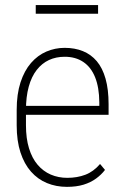

<svg xmlns="http://www.w3.org/2000/svg" viewBox="-20 -727 494 758"><path d="M244.1 10.7Q201.7 10.7 165.5 -4.2Q129.4 -19 102.5 -49.3Q75.7 -79.6 60.8 -125.2Q45.9 -170.9 45.9 -232.4V-292.5Q45.9 -355.5 61 -401.9Q76.2 -448.2 102.5 -478.5Q128.9 -508.8 163.1 -523.4Q197.3 -538.1 235.4 -538.1Q275.4 -538.1 307.4 -525.1Q339.4 -512.2 362.1 -485.4Q384.8 -458.5 396.7 -416.3Q408.7 -374 408.7 -315.4V-273.9H68.8V-309.1H372.1V-323.2Q371.6 -381.8 355.5 -421.9Q339.4 -461.9 308.8 -482.4Q278.3 -502.9 235.4 -502.9Q201.2 -502.9 173.3 -490Q145.5 -477.1 125 -450.9Q104.5 -424.8 93.5 -385Q82.5 -345.2 82.5 -292.5V-232.4Q82.5 -180.7 94.5 -141.6Q106.4 -102.5 128.4 -76.7Q150.4 -50.8 180.4 -37.8Q210.4 -24.9 245.6 -24.9Q284.7 -24.9 316.9 -37.1Q349.1 -49.3 375 -79.6L394.5 -56.2Q380.4 -37.6 359.4 -22.2Q338.4 -6.8 310.1 2Q281.7 10.7 244.1 10.7ZM367.2 -707V-672.9H121.1V-707Z"/></svg>

Font: Roboto Condensed ExtraLight
Style: Regular
Weight: 250
Designer: Christian Robertson
Foundry: Google
Version: Version 3.008; 2023